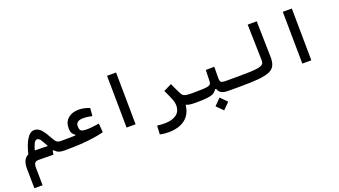

<svg xmlns="http://www.w3.org/2000/svg" viewBox="-75 -1390 4252 2406"><g transform="rotate(-20 2051.0 -186.5)"><path d="M63 319.3 59.1 60.1Q58.1 -2 76.9 -43.9Q95.7 -85.9 137.2 -106Q164.1 -223.6 208.3 -295.2Q252.4 -366.7 309.1 -366.7Q361.8 -366.7 400.6 -321.8Q439.5 -276.9 486.8 -188.5Q502.4 -160.2 515.6 -146.2Q528.8 -132.3 545.2 -127.9Q561.5 -123.5 585.9 -123.5Q604.5 -123.5 613.5 -109.1Q622.6 -94.7 622.6 -62Q622.6 -23.4 610.1 -9.8Q597.7 3.9 580.1 3.9Q532.2 3.9 504.2 -7.6Q476.1 -19 454.6 -43.9H439L431.2 6.3Q371.6 5.4 324.2 4.6Q276.9 3.9 234.4 3.9Q199.7 3.9 184.3 21Q168.9 38.1 169.4 84L172.4 319.3ZM403.3 -120.1Q368.7 -185.1 348.4 -215.3Q328.1 -245.6 302.2 -245.6Q279.8 -245.6 262.5 -213.9Q245.1 -182.1 229.5 -123.5Q270.5 -123.5 316.9 -122.6Q363.3 -121.6 403.3 -120.1Z M577.6 3.9 585.9 -123.5Q657.7 -123.5 700.9 -124.3Q744.1 -125 773.4 -127V-136.7Q751 -149.4 737.1 -171.9Q723.1 -194.3 723.1 -241.7Q723.1 -323.2 777.1 -369.9Q831.1 -416.5 919.4 -416.5Q956.1 -416.5 993.7 -408.2Q1031.2 -399.9 1064 -386.7L1055.7 -281.7Q1027.3 -288.1 997.8 -292.2Q968.3 -296.4 940.4 -296.4Q890.1 -296.4 864.5 -279.5Q838.9 -262.7 838.9 -223.6Q838.9 -192.9 847.2 -176.8Q855.5 -160.6 877.7 -154.8Q899.9 -148.9 940.4 -148.9Q969.2 -148.9 1009 -153.6Q1048.8 -158.2 1099.1 -165.5L1108.4 -46.9Q1036.6 -29.3 959.2 -18.1Q881.8 -6.8 788.8 -1.5Q695.8 3.9 577.6 3.9Z M1408.7 0 1400.4 -693.4H1521L1528.8 0Z M2202.6 -15.6Q2192.4 71.8 2150.4 127.2Q2108.4 182.6 2040.8 209.2Q1973.1 235.8 1886.2 235.8Q1847.2 235.8 1822.3 232.7Q1797.4 229.5 1770.5 223.1L1776.9 107.9Q1804.7 110.8 1824.2 112.5Q1843.8 114.3 1876.5 114.3Q1974.6 114.3 2031.7 73.7Q2088.9 33.2 2088.9 -48.8Q2088.9 -89.4 2065.9 -145Q2043 -200.7 2009.8 -269.5L2117.2 -321.3Q2138.2 -276.9 2151.4 -247.3Q2164.6 -217.8 2174.6 -197.8Q2184.6 -177.7 2195.3 -160.6Q2205.1 -146 2219.5 -137.9Q2233.9 -129.9 2262.5 -126.7Q2291 -123.5 2343.8 -123.5Q2362.3 -123.5 2371.3 -110.8Q2380.4 -98.1 2380.4 -67.9Q2380.4 -29.3 2367.9 -12.7Q2355.5 3.9 2337.9 3.9Q2288.6 3.9 2257.8 0.2Q2227.1 -3.4 2202.6 -15.6Z M2337.9 3.9 2343.8 -123.5Q2427.2 -123.5 2475.3 -126.2Q2523.4 -128.9 2546.6 -136Q2569.8 -143.1 2576.7 -155.8Q2583.5 -168.5 2584 -189L2588.4 -338.4L2702.1 -340.3L2700.2 -195.8Q2700.2 -164.6 2706.1 -148.9Q2711.9 -133.3 2729.5 -128.4Q2747.1 -123.5 2782.2 -123.5H2929.7Q2966.3 -123.5 2966.3 -67.9Q2966.3 -29.3 2953.9 -12.7Q2941.4 3.9 2923.8 3.9H2765.1Q2702.6 3.9 2672.1 -14.9Q2641.6 -33.7 2628.9 -71.3H2613.3Q2598.1 -43.5 2570.6 -26.9Q2543 -10.3 2488.5 -3.2Q2434.1 3.9 2337.9 3.9ZM2631.8 215.8 2546.9 130.9 2631.8 45.4 2716.8 130.9Z M2923.8 3.9Q2909.7 3.9 2902.6 -12Q2895.5 -27.8 2895.5 -63Q2895.5 -98.1 2905.3 -110.8Q2915 -123.5 2929.7 -123.5Q3031.2 -123.5 3097.4 -126.2Q3163.6 -128.9 3202.4 -135.3Q3241.2 -141.6 3259.8 -152.6Q3278.3 -163.6 3283.2 -180.2Q3288.1 -196.8 3287.6 -219.7L3275.9 -693.4H3396.5L3407.2 -215.8Q3408.7 -147.9 3389.4 -104.7Q3370.1 -61.5 3317.9 -37.8Q3265.6 -14.2 3170.2 -5.1Q3074.7 3.9 2923.8 3.9Z M3752.4 0 3744.1 -693.4H3864.7L3872.6 0Z"/></g></svg>

Font: Cascadia Code SemiBold
Style: Regular
Weight: 600
Monospace: yes
Designer: Aaron Bell
Foundry: Saja Typeworks
Version: Version 2404.023; ttfautohint (v1.8.4)